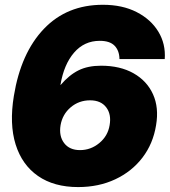

<svg xmlns="http://www.w3.org/2000/svg" viewBox="-20 -759 699 791"><path d="M301.8 11.7Q202.6 11.7 136.7 -33.9Q70.8 -79.6 44.4 -163.8Q18.1 -248 37.1 -363.8Q65.9 -540.5 160.6 -639.9Q255.4 -739.3 403.8 -739.3Q484.4 -739.3 543 -709.2Q601.6 -679.2 632.3 -628.7Q663.1 -578.1 658.7 -515.6H472.2Q471.7 -550.3 452.1 -570.6Q432.6 -590.8 391.1 -590.8Q327.1 -590.8 285.2 -542.2Q243.2 -493.7 229 -409.2H230Q265.1 -450.2 303.5 -469.2Q341.8 -488.3 396.5 -488.3Q475.1 -488.3 530.3 -457Q585.4 -425.8 610.4 -370.6Q635.3 -315.4 623 -243.2Q610.8 -167 566.9 -109.6Q522.9 -52.2 454.8 -20.3Q386.7 11.7 301.8 11.7ZM309.6 -140.6Q354 -140.6 389.2 -169.7Q424.3 -198.7 431.6 -243.2Q439.5 -288.1 417.5 -316.9Q395.5 -345.7 351.1 -345.7Q305.2 -345.7 271.2 -316.9Q237.3 -288.1 229.5 -243.2Q222.2 -198.7 244.1 -169.7Q266.1 -140.6 309.6 -140.6Z"/></svg>

Font: Inter Display Black
Style: Italic
Weight: 900
Italic angle: -9.39999°
Designer: Rasmus Andersson
Foundry: rsms
Version: Version 4.000;git-a52131595